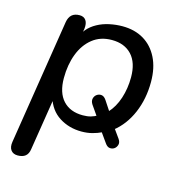

<svg xmlns="http://www.w3.org/2000/svg" viewBox="-103 -586 802 863"><g transform="rotate(15 298.5 -154.5)"><path d="M56 187Q35 187 24.5 173Q14 159 18 134L110 -448Q114 -471 127 -482.5Q140 -494 163 -494Q183 -494 192.5 -480Q202 -466 199 -441L187 -369L182 -387Q186 -415 203 -435Q220 -455 245.5 -469Q271 -483 301.5 -489.5Q332 -496 362 -496Q419 -496 461 -471Q503 -446 526.5 -399Q550 -352 550 -287Q550 -208 522 -142.5Q494 -77 443 -37L445 -45L475 -3Q485 11 481.5 23.5Q478 36 468.5 42.5Q459 49 447 47.5Q435 46 425 31L393 -14L399 -13Q378 -3 355 3Q332 9 305 9Q247 9 201.5 -20Q156 -49 139 -107L148 -108L108 144Q105 166 92 176.5Q79 187 56 187ZM292 -63Q313 -63 329 -67.5Q345 -72 360 -81L356 -72L322 -121Q313 -135 316 -147.5Q319 -160 329 -167Q339 -174 351 -172.5Q363 -171 373 -156L406 -106L399 -109Q428 -140 443 -186Q458 -232 458 -284Q458 -352 424.5 -388Q391 -424 332 -424Q279 -424 242 -394.5Q205 -365 186 -315Q167 -265 167 -203Q167 -135 200 -99Q233 -63 292 -63Z"/></g></svg>

Font: Nunito Medium
Style: Italic
Weight: 500
Designer: Vernon Adams
Foundry: Vernon Adams
Version: Version 3.601